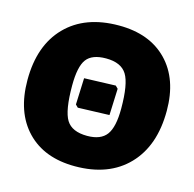

<svg xmlns="http://www.w3.org/2000/svg" viewBox="-100 -760 882 874"><g transform="rotate(15 341.5 -323.5)"><path d="M356 -659Q501 -659 583.5 -574Q666 -489 666 -340Q666 -175 576 -81.5Q486 12 327 12Q182 12 99.5 -74Q17 -160 17 -312Q17 -475 107 -567Q197 -659 356 -659ZM338 -499Q272 -499 246 -464Q220 -429 220 -340Q220 -222 246.5 -179Q273 -136 345 -136Q409 -136 436 -172.5Q463 -209 463 -296Q463 -412 436 -455.5Q409 -499 338 -499ZM271 -249 259 -261 264 -386 412 -391 424 -379 419 -254Z"/></g></svg>

Font: Alegreya Sans SC Black
Style: Regular
Weight: 900
Designer: Juan Pablo del Peral
Foundry: Huerta Tipografica
Version: Version 2.007